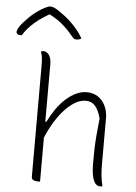

<svg xmlns="http://www.w3.org/2000/svg" viewBox="-127 -1064 792 1117"><g transform="rotate(5 269.0 -505.0)"><path d="M140 5Q129 5 120 3Q111 1 105.5 -4Q100 -9 100 -18Q100 -98 100 -179Q100 -260 100 -340.5Q100 -421 100 -502Q100 -583 100 -663Q100 -698 98 -714Q96 -730 89 -750Q92 -751 94.5 -751.5Q97 -752 100 -752.5Q103 -753 105 -753Q116 -753 126.5 -745Q137 -737 143.5 -721Q150 -705 150 -680Q150 -594 150 -508.5Q150 -423 150 -337.5Q150 -252 150 -166.5Q150 -81 150 5Q149 5 147 5Q145 5 143.5 5Q142 5 140 5ZM141 -228 138 -345H156Q177 -387 201.5 -422Q226 -457 254.5 -482.5Q283 -508 313.5 -522.5Q344 -537 375 -537Q405 -537 428 -526Q451 -515 467 -495.5Q483 -476 491.5 -450.5Q500 -425 500 -397Q500 -352 500 -306.5Q500 -261 500 -215.5Q500 -170 500 -124Q500 -89 503 -60.5Q506 -32 514 0Q510 1 506.5 1.5Q503 2 499 2Q486 2 474.5 -9Q463 -20 455.5 -49Q448 -78 448 -130Q448 -177 449 -214Q450 -251 453.5 -292Q457 -333 463 -391Q451 -438 430 -462.5Q409 -487 375 -487Q341 -487 307 -465.5Q273 -444 242 -407.5Q211 -371 185 -324.5Q159 -278 141 -228ZM114 -1015Q116 -1015 118.5 -1015Q121 -1015 123 -1015Q130 -1015 141 -1011.5Q152 -1008 178 -990Q193 -980 211.5 -965.5Q230 -951 249 -932.5Q268 -914 285.5 -892.5Q303 -871 317 -846Q310 -841 303.5 -839Q297 -837 288 -837Q279 -837 272.5 -842Q266 -847 253 -863Q225 -897 190 -925.5Q155 -954 96 -982L154 -970H89L146 -983Q81 -950 37 -912Q-7 -874 -30 -834H-36Q-46 -834 -51.5 -836Q-57 -838 -59.5 -842.5Q-62 -847 -62 -852Q-62 -858 -55.5 -871.5Q-49 -885 -33 -904Q-18 -921 -1.5 -937.5Q15 -954 33.5 -968.5Q52 -983 72 -995Q92 -1007 114 -1015Z"/></g></svg>

Font: Recursive Casual Light
Style: Regular
Weight: 300
Version: Version 1.047